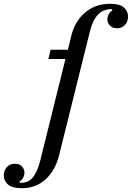

<svg xmlns="http://www.w3.org/2000/svg" viewBox="-198 -780 695 1012"><path d="M-83 212Q-134 212 -156 192.5Q-178 173 -178 145Q-178 119 -162 101Q-146 83 -120 83Q-96 83 -82.5 97Q-69 111 -69 131Q-69 142 -75 155Q-81 168 -96 177L-91 184Q-47 184 -23.5 153.5Q0 123 14 67L147 -469H57L69 -518H160L177 -588Q196 -668 250.5 -714Q305 -760 382 -760Q433 -760 455 -740.5Q477 -721 477 -693Q477 -667 461 -649Q445 -631 419 -631Q395 -631 381.5 -645Q368 -659 368 -679Q368 -691 374 -703.5Q380 -716 395 -725L390 -732Q345 -732 317.5 -702Q290 -672 276 -615L113 40Q93 119 42 165.5Q-9 212 -83 212Z"/></svg>

Font: IBM Plex Serif Text
Style: Italic
Weight: 450
Italic angle: -14°
Designer: Mike Abbink, Paul van der Laan, Pieter van Rosmalen
Foundry: Bold Monday
Version: Version 3.001